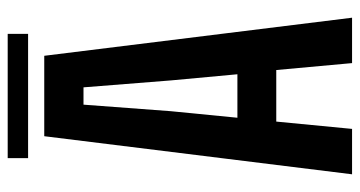

<svg xmlns="http://www.w3.org/2000/svg" viewBox="-238 -697 935 499"><g transform="rotate(-90 229.5 -447.5)"><path d="M26 0 125 -800H334L433 0H315L297 -197H163L144 0ZM173 -298H286L270 -471L252 -698H207L190 -471ZM68 -842V-895H391V-842Z"/></g></svg>

Font: Big Shoulders Text
Style: Bold
Weight: 700
Designer: Patric King
Foundry: XO Type Co
Version: Version 1.000; ttfautohint (v1.8.2)